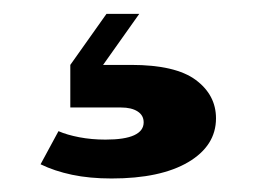

<svg xmlns="http://www.w3.org/2000/svg" viewBox="-20 -44 380 284"><path d="M66.5 150Q79 155.5 97.2 159Q115.5 162.5 136 162.5Q164.5 162.5 178.5 156Q192.5 149.5 192.5 137Q192.5 126.5 183.5 120.8Q174.5 115 159 115H84V52H174Q239.5 52 269.5 74.2Q299.5 96.5 299.5 131Q299.5 171.5 258.5 195.8Q217.5 220 145 220Q112.5 220 86.5 214.5Q60.5 209 40 199ZM137.5 -23.5H186L132.5 52H84Z"/></svg>

Font: Hepta Slab ExtraLight SemiBold
Style: Regular
Weight: 600
Version: Version 1.102